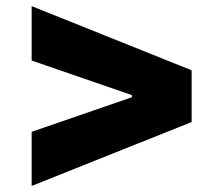

<svg xmlns="http://www.w3.org/2000/svg" viewBox="-20 -613 728 634"><path d="M612.8 -210 84.5 1V-177.7L421.4 -293.9L415.5 -285.2V-305.7L421.4 -296.9L84.5 -413.1V-592.8L612.8 -380.9Z"/></svg>

Font: Inter 20pt Black
Style: Regular
Weight: 900
Version: Version 4.001;git-66647c0bb